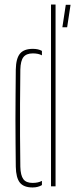

<svg xmlns="http://www.w3.org/2000/svg" viewBox="-20 -820 330 845"><path d="M49.5 -86Q49 -139.5 48.5 -190.5Q48 -241.5 48 -292.8Q48 -344 48.5 -398.8Q49 -453.5 49.5 -514Q50.5 -563 68 -584Q85.5 -605 124.5 -605Q136.5 -605 146.5 -602.8Q156.5 -600.5 164.5 -596V-576.5Q149 -585 124.5 -585Q96 -585 83.2 -568.8Q70.5 -552.5 69.5 -514Q68.5 -431.5 68.2 -360.8Q68 -290 68.2 -223.2Q68.5 -156.5 69.5 -86Q70.5 -48 82.8 -31.5Q95 -15 123.5 -15Q148 -15 164.5 -24V-5.5Q156.5 -0.5 146.2 2.2Q136 5 123.5 5Q84.5 5 67.5 -16.2Q50.5 -37.5 49.5 -86ZM204.5 0V-800H224.5V0ZM254.5 -700 269.5 -799H290.5L275.5 -700Z"/></svg>

Font: Big Shoulders Stencil Display SC Thin
Style: Regular
Weight: 100
Designer: Patric King
Foundry: XO Type Co
Version: Version 2.001